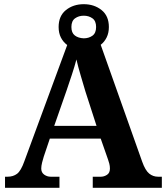

<svg xmlns="http://www.w3.org/2000/svg" viewBox="-20 -897 793 917"><path d="M4 0V-53H16Q43 -53 61.5 -67Q80 -81 96 -126L301 -682Q282 -696 271 -717.5Q260 -739 260 -768Q260 -821 295 -849Q330 -877 380 -877Q430 -877 465 -849Q500 -821 500 -768Q500 -740 489.5 -718.5Q479 -697 461 -683L659 -125Q674 -83 692.5 -68Q711 -53 735 -53H753V0H423V-53H462Q477 -53 491 -62Q505 -71 505 -92Q505 -104 502 -115.5Q499 -127 496 -135L461 -235H218L189 -149Q185 -137 181 -120.5Q177 -104 177 -92Q177 -73 191 -63Q205 -53 222 -53H264V0ZM380 -714Q404 -714 421.5 -726.5Q439 -739 439 -768Q439 -797 421.5 -809.5Q404 -822 380 -822Q356 -822 338.5 -809.5Q321 -797 321 -768Q321 -740 337.5 -727.5Q354 -715 380 -714ZM239 -296H441L388 -460Q378 -494 365.5 -536Q353 -578 345 -613Q337 -582 323.5 -541Q310 -500 298 -465Z"/></svg>

Font: Noto Serif Toto
Style: Bold
Weight: 700
Designer: Monotype Design Team
Foundry: Monotype Imaging Inc.
Version: Version 2.001; ttfautohint (v1.8.4.7-5d5b)